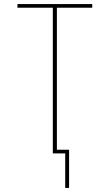

<svg xmlns="http://www.w3.org/2000/svg" viewBox="-20 -755 540 945"><path d="M301 170V0H240V-717H66V-735H434V-717H260V-18H320V170Z"/></svg>

Font: Iosevka Thin
Style: Regular
Weight: 100
Monospace: yes
Designer: Belleve Invis
Foundry: Belleve Invis
Version: Version 32.5.0; ttfautohint (v1.8.4)